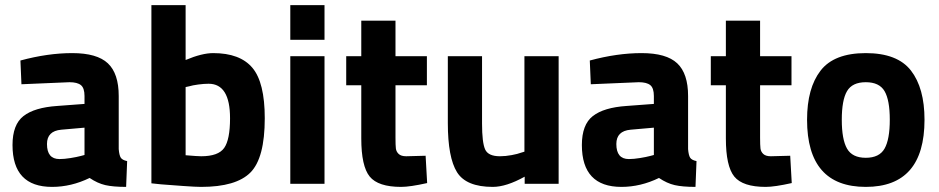

<svg xmlns="http://www.w3.org/2000/svg" viewBox="-20 -720 3677 752"><path d="M445 -344V-136Q447 -112 453 -102.5Q459 -93 478 -89L474 12Q423 12 392.5 5Q362 -2 331 -23Q259 12 184 12Q29 12 29 -152Q29 -232 72 -265.5Q115 -299 204 -305L311 -313V-344Q311 -375 297 -386.5Q283 -398 252 -398L64 -390L60 -483Q167 -512 263 -512Q360 -512 402.5 -472Q445 -432 445 -344ZM311 -220 220 -212Q164 -207 164 -156Q164 -97 213 -97Q232 -97 256.5 -101Q281 -105 296 -109L311 -113Z M815 -512Q920 -512 968.5 -454.5Q1017 -397 1017 -257Q1017 -101 961 -44.5Q905 12 768 12Q747 12 698 8.5Q649 5 611 2L573 -2V-700H707V-485Q771 -512 815 -512ZM768 -108Q835 -108 858 -140.5Q881 -173 881 -257Q881 -392 797 -392Q779 -392 756.5 -389Q734 -386 721 -382L707 -379V-112Q753 -108 768 -108Z M1117 0V-500H1251V0ZM1117 -564V-700H1251V-564Z M1652 -386H1529V-181Q1529 -151 1530.5 -138.5Q1532 -126 1541.5 -117Q1551 -108 1571 -108L1647 -110L1653 -3Q1586 12 1551 12Q1461 12 1428 -28.5Q1395 -69 1395 -178V-386H1336V-500H1395V-639H1529V-500H1652Z M2034 -500H2168V0H2035V-28Q1963 12 1910 12Q1806 12 1770 -45.5Q1734 -103 1734 -238V-500H1868V-236Q1868 -162 1880 -135Q1892 -108 1938 -108Q1960 -108 1984 -112.5Q2008 -117 2021 -122L2034 -126Z M2675 -344V-136Q2677 -112 2683 -102.5Q2689 -93 2708 -89L2704 12Q2653 12 2622.5 5Q2592 -2 2561 -23Q2489 12 2414 12Q2259 12 2259 -152Q2259 -232 2302 -265.5Q2345 -299 2434 -305L2541 -313V-344Q2541 -375 2527 -386.5Q2513 -398 2482 -398L2294 -390L2290 -483Q2397 -512 2493 -512Q2590 -512 2632.5 -472Q2675 -432 2675 -344ZM2541 -220 2450 -212Q2394 -207 2394 -156Q2394 -97 2443 -97Q2462 -97 2486.5 -101Q2511 -105 2526 -109L2541 -113Z M3080 -386H2957V-181Q2957 -151 2958.5 -138.5Q2960 -126 2969.5 -117Q2979 -108 2999 -108L3075 -110L3081 -3Q3014 12 2979 12Q2889 12 2856 -28.5Q2823 -69 2823 -178V-386H2764V-500H2823V-639H2957V-500H3080Z M3601 -251Q3601 12 3371 12Q3141 12 3141 -251Q3141 -375 3194 -443.5Q3247 -512 3371 -512Q3495 -512 3548 -443.5Q3601 -375 3601 -251ZM3297.5 -138Q3318 -102 3371 -102Q3424 -102 3444.5 -138Q3465 -174 3465 -251Q3465 -328 3444.5 -363Q3424 -398 3371 -398Q3318 -398 3297.5 -363Q3277 -328 3277 -251Q3277 -174 3297.5 -138Z"/></svg>

Font: TitilliumText
Style: ExtraBold
Weight: 800
Designer: Accademia di Belle Arti di Urbino and others
Foundry: Accademia di Belle Arti di Urbino and others.
Version: Version 60.001